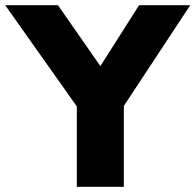

<svg xmlns="http://www.w3.org/2000/svg" viewBox="-30 -720 753 740"><path d="M266 0V-349L273 -300L-10 -700H193.3L409.3 -390L311 -393L506 -700H703.3L432.3 -289L447.3 -357V0Z"/></svg>

Font: Lexend Medium
Style: Regular
Weight: 500
Designer: Bonnie Shaver-Troup, Thomas Jockin
Foundry: Lexend
Version: Version 1.005